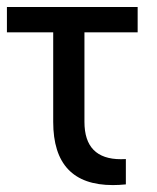

<svg xmlns="http://www.w3.org/2000/svg" viewBox="-20 -533 455 555"><path d="M0 -512.7H377.9V-439.5H224.1V-180.7Q224.1 -72.8 329.6 -72.8Q336.4 -72.8 343.8 -73.2V0Q323.7 2 306.2 2Q133.8 2 133.8 -180.7V-439.5H0Z"/></svg>

Font: Sansation
Style: Regular
Weight: 400
Designer: Bernd Montag
Version: Version 1.301